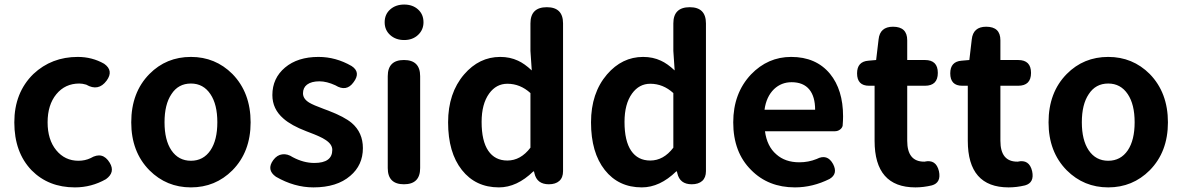

<svg xmlns="http://www.w3.org/2000/svg" viewBox="-20 -811 5203 845"><path d="M309.6 13.7Q193.4 13.7 119.1 -61.5Q43 -140.6 43 -272.5Q43 -403.3 127 -485.4Q207 -560.5 322.3 -560.5Q385.7 -560.5 438.5 -530.3Q481.4 -500 449.2 -456.1Q413.1 -407.2 359.4 -438.5Q342.8 -443.4 329.1 -443.4Q266.6 -443.4 228 -396.5Q189.5 -349.6 189.5 -272.5Q189.5 -196.3 227.5 -149.9Q265.6 -103.5 325.2 -103.5Q354.5 -103.5 378.9 -115.2Q431.6 -146.5 462.9 -94.7Q488.3 -52.7 446.3 -22.5Q382.8 13.7 309.6 13.7Z M820.3 13.7Q712.9 13.7 637.7 -61.5Q557.6 -142.6 557.6 -272.5Q557.6 -404.3 637.7 -485.4Q711.9 -560.5 820.3 -560.5Q927.7 -560.5 1002.9 -485.4Q1083 -403.3 1083 -272.5Q1083 -142.6 1002.9 -61.5Q927.7 13.7 820.3 13.7ZM820.3 -103.5Q875 -103.5 906.2 -149.4Q936.5 -194.3 936.5 -272.9Q936.5 -351.6 906.2 -396.5Q875 -443.4 820.3 -443.4Q764.6 -443.4 734.4 -396.5Q704.1 -351.6 704.1 -272.9Q704.1 -194.3 734.4 -149.4Q765.6 -103.5 820.3 -103.5Z M1359.4 13.7Q1275.4 13.7 1194.3 -33.2Q1151.4 -63.5 1182.6 -106.4Q1199.2 -128.9 1222.2 -131.8Q1245.1 -134.8 1268.6 -119.1Q1316.4 -93.8 1363.3 -93.8Q1442.4 -93.8 1442.4 -151.4Q1442.4 -176.8 1411.1 -196.3Q1392.6 -209 1340.8 -228.5Q1332 -231.4 1328.1 -233.4Q1261.7 -258.8 1227.5 -289.1Q1178.7 -331.1 1178.7 -392.6Q1178.7 -466.8 1234.4 -513.7Q1290 -560.5 1381.8 -560.5Q1458 -560.5 1527.3 -520.5Q1569.3 -493.2 1536.1 -449.2Q1504.9 -405.3 1456.1 -435.5Q1418 -453.1 1385.7 -453.1Q1350.6 -453.1 1331.1 -438.5Q1313.5 -424.8 1313.5 -400.4Q1313.5 -376 1340.8 -359.4Q1358.4 -348.6 1406.2 -331.1Q1418.9 -326.2 1424.8 -324.2Q1496.1 -296.9 1528.3 -269.5Q1577.1 -227.5 1577.1 -159.2Q1577.1 -84 1521.5 -37.1Q1462.9 13.7 1359.4 13.7Z M1757.8 0Q1686.5 0 1686.5 -71.3V-475.6Q1686.5 -546.9 1757.8 -546.9Q1829.1 -546.9 1829.1 -475.6V-273.4V-71.3Q1829.1 0 1757.8 0ZM1758.8 -634.8Q1721.7 -634.8 1697.3 -656.7Q1672.9 -678.7 1672.9 -712.9Q1672.9 -748 1697.3 -769.5Q1721.7 -791 1758.8 -791Q1795.9 -791 1819.8 -769.5Q1843.8 -748 1843.8 -712.9Q1843.8 -679.7 1819.8 -657.2Q1795.9 -634.8 1758.8 -634.8Z M2175.8 13.7Q2073.2 13.7 2012.7 -63Q1952.1 -139.6 1952.1 -272.5Q1952.1 -401.4 2022.5 -483.4Q2088.9 -560.5 2181.6 -560.5Q2224.6 -560.5 2259.8 -543.9Q2288.1 -531.2 2320.3 -501L2314.5 -586.9V-708Q2314.5 -779.3 2386.7 -779.3Q2458 -779.3 2458 -708V-389.6V-57.6Q2458 -29.3 2441.4 -14.6Q2424.8 0 2395.5 0Q2342.8 0 2332 -48.8L2330.1 -56.6H2327.1Q2254.9 13.7 2175.8 13.7ZM2212.9 -104.5Q2271.5 -104.5 2314.5 -161.1V-281.2V-401.4Q2269.5 -442.4 2212.9 -442.4Q2164.1 -442.4 2132.8 -399.4Q2099.6 -353.5 2099.6 -274.4Q2099.6 -190.4 2128.9 -147.5Q2158.2 -104.5 2212.9 -104.5Z M2804.7 13.7Q2702.1 13.7 2641.6 -63Q2581.1 -139.6 2581.1 -272.5Q2581.1 -401.4 2651.4 -483.4Q2717.8 -560.5 2810.5 -560.5Q2853.5 -560.5 2888.7 -543.9Q2917 -531.2 2949.2 -501L2943.4 -586.9V-708Q2943.4 -779.3 3015.6 -779.3Q3086.9 -779.3 3086.9 -708V-389.6V-57.6Q3086.9 -29.3 3070.3 -14.6Q3053.7 0 3024.4 0Q2971.7 0 2960.9 -48.8L2959 -56.6H2956.1Q2883.8 13.7 2804.7 13.7ZM2841.8 -104.5Q2900.4 -104.5 2943.4 -161.1V-281.2V-401.4Q2898.4 -442.4 2841.8 -442.4Q2793 -442.4 2761.7 -399.4Q2728.5 -353.5 2728.5 -274.4Q2728.5 -190.4 2757.8 -147.5Q2787.1 -104.5 2841.8 -104.5Z M3478.5 13.7Q3361.3 13.7 3286.1 -62.5Q3207 -140.6 3207 -272.5Q3207 -400.4 3285.2 -483.4Q3359.4 -560.5 3461.9 -560.5Q3571.3 -560.5 3632.8 -486.3Q3690.4 -416 3690.4 -298.8Q3690.4 -281.2 3688.5 -257.8Q3686.5 -248 3676.8 -240.7Q3667 -233.4 3654.3 -233.4H3514.6H3346.7Q3355.5 -167 3396.5 -131.8Q3435.5 -96.7 3498 -96.7Q3538.1 -96.7 3574.2 -111.3Q3621.1 -135.7 3646.5 -88.9Q3668.9 -45.9 3630.9 -23.4Q3556.6 13.7 3478.5 13.7ZM3344.7 -328.1H3456.1H3567.4Q3567.4 -385.7 3542 -417Q3515.6 -449.2 3463.9 -449.2Q3418.9 -449.2 3386.7 -418.9Q3352.5 -385.7 3344.7 -328.1Z M4008.8 13.7Q3829.1 13.7 3829.1 -191.4V-433.6H3804.7Q3752 -433.6 3752 -488.3Q3752 -540 3801.8 -543.9L3835.9 -546.9L3846.7 -637.7Q3852.5 -693.4 3910.2 -693.4Q3972.7 -693.4 3972.7 -633.8V-546.9H4050.8Q4107.4 -546.9 4107.4 -490.2Q4107.4 -433.6 4050.8 -433.6H3972.7V-312.5V-191.4Q3972.7 -99.6 4046.9 -99.6Q4047.9 -99.6 4048.8 -99.6Q4099.6 -111.3 4112.3 -57.6Q4123 -6.8 4081.1 4.9Q4043.9 13.7 4008.8 13.7Z M4418.9 13.7Q4239.3 13.7 4239.3 -191.4V-433.6H4214.8Q4162.1 -433.6 4162.1 -488.3Q4162.1 -540 4211.9 -543.9L4246.1 -546.9L4256.8 -637.7Q4262.7 -693.4 4320.3 -693.4Q4382.8 -693.4 4382.8 -633.8V-546.9H4460.9Q4517.6 -546.9 4517.6 -490.2Q4517.6 -433.6 4460.9 -433.6H4382.8V-312.5V-191.4Q4382.8 -99.6 4457 -99.6Q4458 -99.6 4459 -99.6Q4509.8 -111.3 4522.5 -57.6Q4533.2 -6.8 4491.2 4.9Q4454.1 13.7 4418.9 13.7Z M4857.4 13.7Q4750 13.7 4674.8 -61.5Q4594.7 -142.6 4594.7 -272.5Q4594.7 -404.3 4674.8 -485.4Q4749 -560.5 4857.4 -560.5Q4964.8 -560.5 5040 -485.4Q5120.1 -403.3 5120.1 -272.5Q5120.1 -142.6 5040 -61.5Q4964.8 13.7 4857.4 13.7ZM4857.4 -103.5Q4912.1 -103.5 4943.4 -149.4Q4973.6 -194.3 4973.6 -272.9Q4973.6 -351.6 4943.4 -396.5Q4912.1 -443.4 4857.4 -443.4Q4801.8 -443.4 4771.5 -396.5Q4741.2 -351.6 4741.2 -272.9Q4741.2 -194.3 4771.5 -149.4Q4802.7 -103.5 4857.4 -103.5Z"/></svg>

Font: Bpmf GenSen Rounded B
Style: B
Weight: 700
Foundry: But Ko
Version: Version 1.320